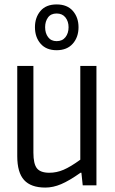

<svg xmlns="http://www.w3.org/2000/svg" viewBox="-20 -838 519 868"><path d="M236 -611Q189 -611 163.5 -640.5Q138 -670 138 -715Q138 -759 163 -788.5Q188 -818 236 -818Q284 -818 309.5 -788.5Q335 -759 335 -715Q335 -670 309 -640.5Q283 -611 236 -611ZM236 -652Q262 -652 276 -670Q290 -688 290 -715Q290 -741 276 -759Q262 -777 236 -777Q210 -777 197 -759Q184 -741 184 -715Q184 -688 197.5 -670Q211 -652 236 -652ZM185 10Q120 10 89 -24Q58 -58 58 -132V-540H131V-148Q131 -97 147 -77Q163 -57 203 -57Q236 -57 267.5 -70.5Q299 -84 343 -116V-540H416V0H354L348 -57H344Q293 -21 256.5 -5.5Q220 10 185 10Z"/></svg>

Font: Encode Sans Compressed
Style: Regular
Weight: 400
Designer: Pablo Impallari, Andres Torresi
Foundry: Pablo Impallari, Andres Torresi
Version: Version 1.000; ttfautohint (v1.00) -l 8 -r 50 -G 200 -x 14 -